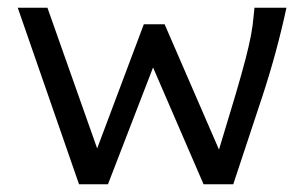

<svg xmlns="http://www.w3.org/2000/svg" viewBox="-20 -477 790 498"><path d="M185 1 26 -457H103L232 -92L353 -414H407L548 -89Q574 -174 590.5 -230Q607 -286 616.5 -322.5Q626 -359 631 -385.5Q636 -412 638 -437L640 -457H723Q698 -341 660.5 -227Q623 -113 585 1H508L377 -302L260 1Z"/></svg>

Font: Inconsolata ExtraExpanded Thin
Style: Regular
Weight: 100
Width: 8
Monospace: yes
Designer: Raph Levien, Cyreal, Brenton Simpson
Foundry: Raph Levien, Cyreal, Google
Version: Version 3.100; ttfautohint (v1.8.4.7-5d5b)